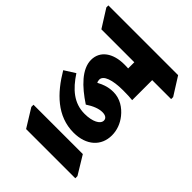

<svg xmlns="http://www.w3.org/2000/svg" viewBox="-268 -749 1010 1010"><g transform="rotate(45 237.0 -244.0)"><path d="M290 -24C385 -24 443 -78 443 -157C443 -196 429 -232 405 -262C377 -297 337 -324 287 -324C253 -324 224 -315 193 -298C190 -302 188 -310 188 -317C188 -348 238 -366 317 -366C342 -366 372 -365 387 -363V-512H528V-527L465 -627H-54V-612L9 -512H254V-466C244 -467 234 -467 224 -467C143 -467 84 -428 84 -360C84 -292 149 -228 231 -174C264 -196 295 -208 321 -208C345 -208 358 -198 358 -182C358 -156 320 -135 261 -135C181 -135 127 -183 79 -256L19 -218C83 -110 167 -24 290 -24ZM100 139H466V123L404 21H37V37Z"/></g></svg>

Font: Noto Serif Devanagari Condensed Black
Style: Regular
Weight: 900
Width: 3
Designer: Universal Thirst, Indian Type Foundry and the Monotype Design Team
Foundry: Monotype Imaging Inc.
Version: Version 2.004